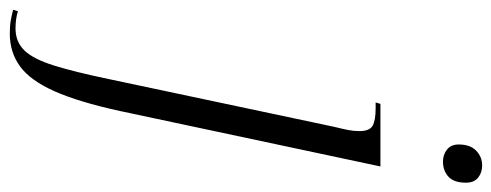

<svg xmlns="http://www.w3.org/2000/svg" viewBox="-464 -456 1029 402"><g transform="rotate(90 51.0 -254.5)"><path d="M188 -667Q173 -667 162.5 -675.5Q152 -684 152 -700Q152 -724 165 -736.5Q178 -749 196 -749Q211 -749 221.5 -740.5Q232 -732 232 -715Q232 -690 219.5 -678.5Q207 -667 188 -667ZM-80 240Q-96 240 -107.5 238Q-119 236 -130 233L-127 223Q-111 228 -91 228Q-63 228 -45 209.5Q-27 191 -13.5 148Q0 105 15 33L115 -439Q119 -455 121.5 -467.5Q124 -480 124 -492Q124 -513 113 -519.5Q102 -526 76 -526H64L67 -536H198L82 9Q63 96 40.5 146.5Q18 197 -11.5 218.5Q-41 240 -80 240Z"/></g></svg>

Font: Noto Serif Display ExtraCondensed Light
Style: Italic
Weight: 300
Width: 2
Italic angle: -12°
Designer: Monotype Design Team
Foundry: Monotype Imaging Inc.
Version: Version 2.009